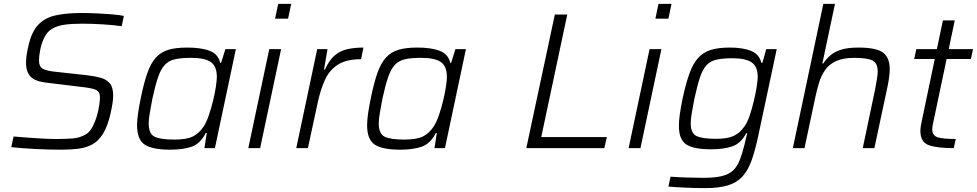

<svg xmlns="http://www.w3.org/2000/svg" viewBox="-20 -763 5032 989"><path d="M297 8Q234 8 163 4.5Q92 1 38 -5L50 -60Q84 -57 124 -54Q164 -51 202.5 -49Q241 -47 270 -47Q321 -47 355.5 -50Q390 -53 419 -69Q441 -81 455.5 -108Q470 -135 479 -166Q488 -197 491.5 -223.5Q495 -250 495 -261Q495 -291 473.5 -300.5Q452 -310 393 -316L221 -337Q158 -344 136 -370Q114 -396 114 -437Q114 -456 117 -478Q120 -500 126 -525Q142 -598 176 -634.5Q210 -671 265 -683.5Q320 -696 399 -696Q439 -696 481 -694Q523 -692 559 -689Q595 -686 618 -681L607 -628Q566 -634 509.5 -637.5Q453 -641 406 -641Q348 -641 311 -635.5Q274 -630 249 -615Q225 -602 210 -573Q195 -544 188 -510.5Q181 -477 181 -450Q181 -421 198.5 -410Q216 -399 259 -394L424 -376Q467 -371 498 -362.5Q529 -354 546 -333.5Q563 -313 563 -270Q563 -253 559.5 -230.5Q556 -208 550 -181Q535 -114 511.5 -75.5Q488 -37 456 -19.5Q424 -2 384.5 3Q345 8 297 8Z M857 8Q765 8 725.5 -18Q686 -44 686 -118Q686 -144 691 -178.5Q696 -213 705 -257Q721 -336 739 -387Q757 -438 783 -466.5Q809 -495 847.5 -506.5Q886 -518 944 -518Q1017 -518 1060.5 -501Q1104 -484 1114 -440H1119L1141 -510H1195L1087 0H1033L1045 -78H1040Q1012 -23 967.5 -7.5Q923 8 857 8ZM878 -44Q942 -44 974.5 -60.5Q1007 -77 1030 -113Q1044 -135 1056 -170Q1068 -205 1077.5 -244Q1087 -283 1092 -316.5Q1097 -350 1097 -367Q1097 -421 1066.5 -443Q1036 -465 964 -465Q914 -465 882 -458Q850 -451 829.5 -429.5Q809 -408 794.5 -366Q780 -324 765 -255Q757 -213 751.5 -181Q746 -149 746 -127Q746 -74 776 -59Q806 -44 878 -44Z M1397 -667 1413 -743H1480L1464 -667ZM1259 0 1367 -510H1428L1320 0Z M1506 0 1614 -510H1667L1649 -405H1654Q1675 -452 1703 -476.5Q1731 -501 1768.5 -509.5Q1806 -518 1852 -518L1840 -458Q1764 -458 1720.5 -430Q1677 -402 1654.5 -353Q1632 -304 1618 -241L1566 0Z M2042 8Q1950 8 1910.5 -18Q1871 -44 1871 -118Q1871 -144 1876 -178.5Q1881 -213 1890 -257Q1906 -336 1924 -387Q1942 -438 1968 -466.5Q1994 -495 2032.5 -506.5Q2071 -518 2129 -518Q2202 -518 2245.5 -501Q2289 -484 2299 -440H2304L2326 -510H2380L2272 0H2218L2230 -78H2225Q2197 -23 2152.5 -7.5Q2108 8 2042 8ZM2063 -44Q2127 -44 2159.5 -60.5Q2192 -77 2215 -113Q2229 -135 2241 -170Q2253 -205 2262.5 -244Q2272 -283 2277 -316.5Q2282 -350 2282 -367Q2282 -421 2251.5 -443Q2221 -465 2149 -465Q2099 -465 2067 -458Q2035 -451 2014.5 -429.5Q1994 -408 1979.5 -366Q1965 -324 1950 -255Q1942 -213 1936.5 -181Q1931 -149 1931 -127Q1931 -74 1961 -59Q1991 -44 2063 -44Z M2691 0 2838 -688H2902L2768 -57H3106L3093 0Z M3356 -667 3372 -743H3439L3423 -667ZM3218 0 3326 -510H3387L3279 0Z M3611 206Q3562 206 3508.5 203.5Q3455 201 3423 198L3434 147Q3472 150 3519 151.5Q3566 153 3603 153Q3662 153 3698.5 144Q3735 135 3756.5 114.5Q3778 94 3790.5 61.5Q3803 29 3815 -18Q3818 -32 3822 -48.5Q3826 -65 3829 -77H3824Q3797 -25 3753 -9.5Q3709 6 3642 6Q3553 6 3515 -19Q3477 -44 3477 -115Q3477 -141 3482 -176Q3487 -211 3496 -255Q3513 -334 3531.5 -385Q3550 -436 3576.5 -465Q3603 -494 3642 -506Q3681 -518 3739 -518Q3806 -518 3848.5 -501Q3891 -484 3902 -439H3907L3927 -510H3981L3887 -69Q3871 8 3852.5 60.5Q3834 113 3805.5 145Q3777 177 3730.5 191.5Q3684 206 3611 206ZM3668 -48Q3728 -48 3759.5 -63Q3791 -78 3814 -111Q3829 -131 3841 -166Q3853 -201 3862.5 -240.5Q3872 -280 3877.5 -314.5Q3883 -349 3883 -368Q3883 -420 3852 -441.5Q3821 -463 3753 -463Q3704 -463 3672 -456Q3640 -449 3620 -428Q3600 -407 3586 -365.5Q3572 -324 3557 -255Q3549 -213 3543.5 -181.5Q3538 -150 3538 -127Q3538 -77 3567.5 -62.5Q3597 -48 3668 -48Z M4064 0 4221 -743H4281L4216 -436H4221Q4234 -457 4255 -476Q4276 -495 4311 -506.5Q4346 -518 4401 -518Q4494 -518 4528.5 -492Q4563 -466 4563 -407Q4563 -369 4551 -314L4484 0H4424L4488 -304Q4493 -332 4497 -355Q4501 -378 4501 -394Q4501 -439 4473 -452Q4445 -465 4380 -465Q4322 -465 4286 -448Q4250 -431 4230 -402Q4210 -373 4199 -337Q4188 -301 4180 -263L4124 0Z M4893 0Q4806 0 4763.5 -15.5Q4721 -31 4721 -88Q4721 -110 4729 -144L4795 -459H4689L4700 -510H4806L4837 -658H4898L4867 -510H4992L4981 -459H4856L4788 -136Q4786 -129 4784 -116.5Q4782 -104 4782 -98Q4782 -64 4811 -55.5Q4840 -47 4903 -47Z"/></svg>

Font: Saira Light
Style: Italic
Weight: 300
Italic angle: -12°
Designer: Hector Gatti with collaboration of the Omnibus-Type team
Foundry: Omnibus-Type
Version: Version 1.100; ttfautohint (v1.8.3)